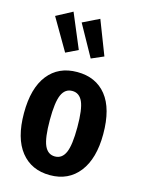

<svg xmlns="http://www.w3.org/2000/svg" viewBox="-128 -921 748 1011"><g transform="rotate(15 246.0 -416.0)"><path d="M462 -265Q462 -132 404.5 -58Q347 16 246 16Q145 16 87.5 -56Q30 -128 30 -265Q30 -401 87 -473.5Q144 -546 246 -546Q348 -546 405 -475Q462 -404 462 -265ZM171 -265Q171 -167 189 -126.5Q207 -86 246 -86Q285 -86 303 -127Q321 -168 321 -265Q321 -363 303 -403Q285 -443 246 -443Q207 -443 189 -402.5Q171 -362 171 -265ZM223 -660 157 -628 56 -801 144 -848ZM362 -662 295 -633 200 -804 290 -848Z"/></g></svg>

Font: Fira Sans Compressed SemiBold
Style: Regular
Weight: 600
Width: 1
Designer: bBox Type GmbH & Carrois Corporate GbR & Edenspiekermann AG
Foundry: bBox Type GmbH & Carrois Corporate GbR & Edenspiekermann AG
Version: Version 4.301